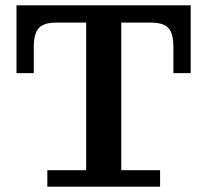

<svg xmlns="http://www.w3.org/2000/svg" viewBox="-20 -702 779 722"><path d="M158 0V-62H304V-682H436V-62H582V0ZM42 -427V-617H192Q145 -617 126 -596.5Q107 -576 107 -525V-427ZM42 -617V-682H697V-617ZM632 -525Q632 -576 613.5 -596.5Q595 -617 547 -617H697V-427H632Z"/></svg>

Font: Montagu Slab Medium
Style: Regular
Weight: 500
Version: Version 1.000